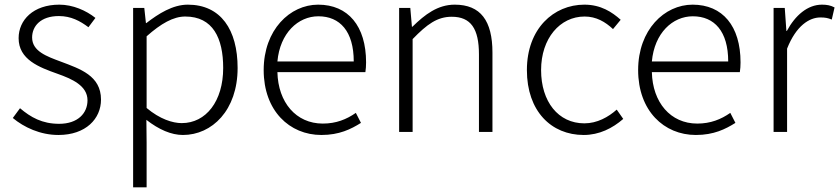

<svg xmlns="http://www.w3.org/2000/svg" viewBox="-20 -567 3606 825"><path d="M231 13C349 13 414 -57 414 -139C414 -242 324 -271 242 -302C180 -325 118 -347 118 -406C118 -454 154 -498 233 -498C285 -498 324 -477 360 -450L390 -490C350 -522 293 -547 235 -547C123 -547 60 -481 60 -403C60 -311 148 -278 227 -250C289 -228 356 -199 356 -136C356 -81 315 -35 234 -35C161 -35 112 -63 66 -102L35 -60C83 -20 153 13 231 13Z M552 238H610V46L609 -52C663 -10 716 13 766 13C891 13 1001 -93 1001 -275C1001 -439 929 -547 787 -547C722 -547 661 -508 609 -468H607L600 -533H552ZM761 -38C722 -38 667 -55 610 -103V-411C672 -466 725 -496 776 -496C895 -496 939 -403 939 -275C939 -132 865 -38 761 -38Z M1361 13C1438 13 1488 -12 1531 -39L1509 -82C1469 -54 1424 -36 1367 -36C1252 -36 1175 -127 1172 -257H1550C1552 -270 1553 -284 1553 -299C1553 -455 1476 -547 1347 -547C1226 -547 1113 -439 1113 -266C1113 -91 1224 13 1361 13ZM1172 -303C1183 -425 1261 -497 1348 -497C1441 -497 1500 -432 1500 -303Z M1695 0H1753V-399C1815 -463 1859 -495 1921 -495C2003 -495 2038 -444 2038 -333V0H2096V-341C2096 -478 2045 -547 1934 -547C1861 -547 1806 -505 1752 -452H1750L1743 -533H1695Z M2488 13C2555 13 2612 -16 2658 -56L2630 -96C2594 -64 2546 -37 2491 -37C2379 -37 2305 -130 2305 -266C2305 -402 2386 -496 2492 -496C2542 -496 2581 -473 2614 -442L2647 -482C2610 -515 2562 -547 2491 -547C2359 -547 2244 -444 2244 -266C2244 -89 2349 13 2488 13Z M2970 13C3047 13 3097 -12 3140 -39L3118 -82C3078 -54 3033 -36 2976 -36C2861 -36 2784 -127 2781 -257H3159C3161 -270 3162 -284 3162 -299C3162 -455 3085 -547 2956 -547C2835 -547 2722 -439 2722 -266C2722 -91 2833 13 2970 13ZM2781 -303C2792 -425 2870 -497 2957 -497C3050 -497 3109 -432 3109 -303Z M3304 0H3362V-358C3401 -457 3458 -492 3505 -492C3526 -492 3536 -490 3554 -483L3566 -535C3549 -544 3533 -547 3512 -547C3450 -547 3397 -501 3361 -434H3359L3352 -533H3304Z"/></svg>

Font: Noto Sans T Chinese Light
Style: Regular
Weight: 300
Designer: Ryoko NISHIZUKA (kana & ideographs); Paul D. Hunt (Latin, Greek & Cyrillic); Wenlong ZHANG (bopomofo); Sandoll Communica
Foundry: Adobe Systems Incorporated
Version: Version 1.000;PS 1;hotconv 1.0.78;makeotf.lib2.5.61930